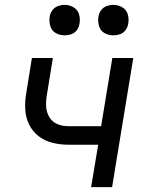

<svg xmlns="http://www.w3.org/2000/svg" viewBox="-20 -768 616 788"><path d="M354 0H440L527 -530H441L395 -250H261Q237 -250 216 -258.5Q195 -267 183 -286.5Q171 -306 169.5 -329Q168 -352 172 -376L197 -530H111L88 -388Q82 -354 83.5 -320.5Q85 -287 99 -258Q113 -229 138 -209.5Q163 -190 195 -182Q227 -174 261 -174H383ZM445 -623Q459 -623 472.5 -627.5Q486 -632 495 -644Q504 -656 506 -670Q510 -690 504.5 -709Q499 -728 482 -738Q465 -748 445 -748Q431 -748 417.5 -743Q404 -738 395 -726Q386 -714 384 -700Q381 -680 386.5 -661Q392 -642 408.5 -632.5Q425 -623 445 -623ZM245 -623Q259 -623 272.5 -627.5Q286 -632 295 -644Q304 -656 306 -670Q310 -690 304.5 -709Q299 -728 282 -738Q265 -748 245 -748Q231 -748 217.5 -743Q204 -738 195 -726Q186 -714 184 -700Q181 -680 186.5 -661Q192 -642 208.5 -632.5Q225 -623 245 -623Z"/></svg>

Font: Iosevka Sparkle
Style: Italic
Weight: 400
Italic angle: -9°
Designer: Belleve Invis
Foundry: Belleve Invis
Version: Version 4.5.0; ttfautohint (v1.8.3)